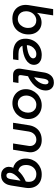

<svg xmlns="http://www.w3.org/2000/svg" viewBox="1228 -2011 1001 3497"><g transform="rotate(90 1728.5 -262.5)"><path d="M323 13Q243 13 186.5 -18Q130 -49 99.5 -104.5Q69 -160 69 -232Q69 -243 70.5 -255.5Q72 -268 73 -280L146 -730H260L214 -436H215Q245 -475 291 -497Q337 -519 390 -519Q452 -519 501 -490Q550 -461 578.5 -407.5Q607 -354 607 -281Q607 -216 586 -162Q565 -108 527.5 -68.5Q490 -29 437.5 -8Q385 13 323 13ZM323 -86Q370 -86 406.5 -110.5Q443 -135 465.5 -177Q488 -219 489 -271Q490 -319 472.5 -353Q455 -387 424 -405Q393 -423 351 -423Q306 -423 268 -398.5Q230 -374 207.5 -331.5Q185 -289 185 -236Q185 -190 203 -156Q221 -122 252.5 -104Q284 -86 323 -86Z M955 0Q876 0 815 -23.5Q754 -47 719.5 -97.5Q685 -148 685 -226Q685 -290 707.5 -344.5Q730 -399 770 -438.5Q810 -478 864.5 -500Q919 -522 983 -522Q1042 -522 1081.5 -503Q1121 -484 1141 -452.5Q1161 -421 1161 -385Q1161 -335 1135.5 -297Q1110 -259 1066 -233Q1022 -207 964 -191.5Q906 -176 841 -172Q832 -171 825.5 -171Q819 -171 813 -172Q827 -137 863.5 -117.5Q900 -98 963 -98H1075L1061 0ZM802 -252Q807 -252 812 -252Q817 -252 823 -252Q881 -259 922.5 -270.5Q964 -282 991 -297.5Q1018 -313 1030.5 -330.5Q1043 -348 1043 -367Q1043 -391 1023 -407.5Q1003 -424 966 -424Q922 -424 884.5 -399.5Q847 -375 825 -336Q803 -297 802 -255Q802 -254 802 -253.5Q802 -253 802 -252Z M1348 0Q1290 0 1260 -30.5Q1230 -61 1230 -111Q1230 -119 1231 -127Q1232 -135 1233 -144L1300 -566Q1304 -592 1315 -622Q1326 -652 1347 -680Q1368 -708 1401 -725.5Q1434 -743 1481 -743Q1532 -743 1564.5 -722.5Q1597 -702 1612.5 -669.5Q1628 -637 1628 -599Q1628 -541 1605.5 -490Q1583 -439 1543.5 -395.5Q1504 -352 1453 -318.5Q1402 -285 1345 -262L1353 -369Q1405 -389 1441 -426.5Q1477 -464 1496.5 -507.5Q1516 -551 1516 -588Q1516 -614 1506 -629.5Q1496 -645 1475 -645Q1451 -645 1436.5 -624.5Q1422 -604 1415 -568L1351 -163Q1350 -156 1349 -146.5Q1348 -137 1348 -131Q1348 -114 1357.5 -106Q1367 -98 1384 -98H1491L1476 0Z M1858 12Q1786 12 1729 -18.5Q1672 -49 1638 -104.5Q1604 -160 1604 -232Q1604 -293 1627.5 -345.5Q1651 -398 1691.5 -438Q1732 -478 1785 -500Q1838 -522 1898 -522Q1968 -522 2025 -491Q2082 -460 2115 -405Q2148 -350 2148 -277Q2148 -217 2126 -164.5Q2104 -112 2064 -72Q2024 -32 1971.5 -10Q1919 12 1858 12ZM1864 -86Q1916 -86 1954 -113Q1992 -140 2012 -182.5Q2032 -225 2032 -273Q2032 -317 2014 -351Q1996 -385 1964 -404.5Q1932 -424 1889 -424Q1839 -424 1801 -398Q1763 -372 1741.5 -329.5Q1720 -287 1720 -237Q1720 -195 1738 -160.5Q1756 -126 1789 -106Q1822 -86 1864 -86Z M2216 0 2262 -296Q2274 -364 2308.5 -415Q2343 -466 2399.5 -494Q2456 -522 2533 -522Q2601 -522 2650.5 -494.5Q2700 -467 2727 -420Q2754 -373 2754 -316Q2754 -307 2753 -296Q2752 -285 2750 -274L2707 0H2593L2637 -282Q2638 -289 2638.5 -295.5Q2639 -302 2639 -308Q2639 -360 2607 -392Q2575 -424 2521 -424Q2486 -424 2455.5 -407.5Q2425 -391 2404 -361Q2383 -331 2376 -289L2331 0Z M3174 218Q3124 218 3089.5 198.5Q3055 179 3036.5 147Q3018 115 3018 78Q3018 57 3023.5 34.5Q3029 12 3036 -4Q2992 -12 2954 -41.5Q2916 -71 2892 -120Q2868 -169 2868 -233Q2868 -295 2889.5 -347.5Q2911 -400 2950 -439Q2989 -478 3041.5 -500Q3094 -522 3156 -522Q3237 -522 3292 -491.5Q3347 -461 3376 -407Q3405 -353 3405 -282Q3405 -268 3403.5 -253.5Q3402 -239 3400 -224L3358 40Q3349 97 3324 137Q3299 177 3261 197.5Q3223 218 3174 218ZM3175 121Q3206 121 3221.5 100.5Q3237 80 3242 46L3271 -137Q3253 -123 3233 -106.5Q3213 -90 3194.5 -70.5Q3176 -51 3161 -29.5Q3146 -8 3136.5 15Q3127 38 3127 62Q3127 87 3138.5 104Q3150 121 3175 121ZM3092 -95Q3122 -131 3169.5 -166.5Q3217 -202 3286 -232L3290 -258Q3291 -267 3291.5 -274.5Q3292 -282 3292 -290Q3292 -332 3275 -362Q3258 -392 3226.5 -408Q3195 -424 3152 -424Q3103 -424 3065.5 -399.5Q3028 -375 3006.5 -332.5Q2985 -290 2985 -235Q2985 -195 2997.5 -165.5Q3010 -136 3034 -118Q3058 -100 3092 -95Z"/></g></svg>

Font: MuseoModerno Medium
Style: Italic
Weight: 500
Italic angle: -9°
Designer: Pablo Cosgaya, Héctor Gatti, Marcela Romero, and the Authors of The MuseoModerno Project.
Foundry: Omnibus-Type Team
Version: Version 1.003